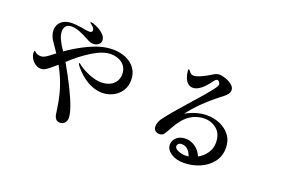

<svg xmlns="http://www.w3.org/2000/svg" viewBox="-107 -1126 2214 1514"><g transform="rotate(20 1000.0 -368.5)"><path d="M889 -460Q889 -410 864 -371Q839 -332 796.5 -310.5Q754 -289 705 -289Q647 -289 585.5 -322.5Q524 -356 470 -422Q457 -438 457 -446Q457 -449 460 -449Q463 -449 470 -443Q477 -437 483 -432Q530 -401 580 -382.5Q630 -364 672 -364Q732 -364 769.5 -396.5Q807 -429 807 -481Q807 -536 768 -568Q729 -600 670 -600Q604 -600 518 -547Q432 -494 353 -419Q408 -324 451 -237Q529 -77 529 -13Q529 12 514 29Q499 46 476 46Q452 46 440.5 32.5Q429 19 425.5 2.5Q422 -14 417 -52Q404 -146 378 -224.5Q352 -303 309 -380Q264 -340 237.5 -321Q211 -302 189 -302Q153 -302 124.5 -330.5Q96 -359 91 -395Q91 -403 93 -415Q93 -416 94 -417.5Q95 -419 96 -419Q98 -419 102 -415Q119 -395 153 -395Q171 -395 188 -404.5Q205 -414 232 -435L249 -448Q264 -459 262 -458Q244 -486 214 -528Q196 -551 187 -576Q178 -601 178 -623Q178 -669 210.5 -697Q243 -725 300 -725Q327 -725 378 -718Q425 -708 445 -708Q472 -708 472 -727Q472 -736 465 -746Q458 -756 449 -763Q446 -766 438.5 -771.5Q431 -777 431 -780Q431 -783 437 -783Q450 -783 475 -772Q511 -757 540 -732.5Q569 -708 569 -677Q569 -655 550.5 -641.5Q532 -628 510 -628Q484 -628 449 -648Q413 -669 374 -684Q335 -699 305 -699Q274 -699 258.5 -682.5Q243 -666 243 -637Q243 -606 260 -570Q277 -534 307 -491Q396 -554 492 -597Q588 -640 673 -640Q734 -640 783.5 -618.5Q833 -597 861 -556.5Q889 -516 889 -460Z M1774 -213Q1774 -144 1734.5 -93.5Q1695 -43 1631.5 -16.5Q1568 10 1500 10Q1436 10 1392.5 -18.5Q1349 -47 1349 -90Q1349 -124 1377 -149.5Q1405 -175 1452 -175Q1495 -175 1533 -148.5Q1571 -122 1590 -76Q1633 -100 1659.5 -139Q1686 -178 1686 -225Q1686 -299 1642 -337Q1598 -375 1536 -375Q1474 -375 1419 -339.5Q1364 -304 1316 -217Q1292 -171 1278.5 -154.5Q1265 -138 1241 -138Q1220 -138 1206.5 -150.5Q1193 -163 1193 -183Q1193 -217 1214 -249Q1235 -281 1293 -348Q1290 -345 1368 -434Q1487 -567 1526 -619Q1530 -625 1537.5 -635Q1545 -645 1548.5 -652.5Q1552 -660 1552 -666Q1552 -676 1544 -686Q1536 -696 1527 -696Q1516 -696 1502 -677Q1427 -571 1365 -571Q1334 -571 1313 -597Q1292 -623 1285 -671Q1283 -682 1283 -689Q1283 -693 1284 -695.5Q1285 -698 1287 -698Q1291 -698 1301 -685Q1317 -663 1337 -663Q1381 -663 1476 -722Q1504 -741 1530 -741Q1552 -741 1583 -730Q1614 -719 1637 -700Q1660 -681 1660 -657Q1660 -640 1648 -623.5Q1636 -607 1612 -589Q1460 -474 1372 -356Q1462 -406 1547 -406Q1603 -406 1655 -384.5Q1707 -363 1740.5 -319.5Q1774 -276 1774 -213ZM1520 -51Q1495 -124 1437 -124Q1419 -124 1410 -115.5Q1401 -107 1401 -95Q1401 -75 1431.5 -62Q1462 -49 1495 -49Q1504 -49 1520 -51Z"/></g></svg>

Font: Shippori Mincho SemiBold
Style: Regular
Weight: 600
Designer: FONTDASU
Foundry: FONTDASU / Google Inc. / but / Adobe
Version: Version 3.110; ttfautohint (v1.8.3)